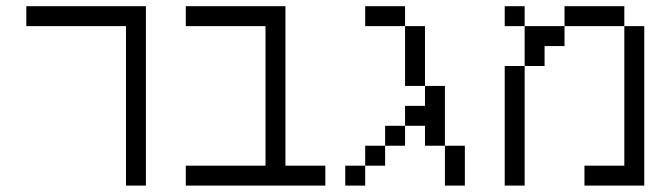

<svg xmlns="http://www.w3.org/2000/svg" viewBox="-20 -582 2040 602"><path d="M375 -500Q375 -500 375 0H437.5V-562.5H62.5V-500Z M1000 0V-62.5H875Q875 -62.5 875 -562.5H562.5V-500H812.5V-62.5H562.5V0Z M1125 -62.5H1062.5V0H1125ZM1125 -62.5H1187.5V-125H1125ZM1375 -125Q1375 -125 1375 0H1437.5Q1437.5 0 1437.5 -125ZM1187.5 -125H1250V-187.5H1187.5ZM1375 -125V-312.5H1312.5V-250H1250V-187.5H1312.5V-125ZM1312.5 -312.5V-500H1250V-312.5ZM1250 -500V-562.5H1125V-500Z M1562.5 -375Q1562.5 -375 1562.5 0H1625Q1625 0 1625 -375ZM1937.5 -62.5H1812.5V0H2000Q2000 0 2000 -500H1937.5ZM1625 -375H1687.5V-437.5H1750V-500H1625Q1625 -500 1625 -375ZM1625 -500V-562.5H1562.5V-500ZM1750 -500H1937.5V-562.5H1750Z"/></svg>

Font: CalcUnifontExMono
Style: Regular
Weight: 500
Version: Version 15.0.06